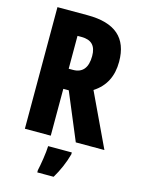

<svg xmlns="http://www.w3.org/2000/svg" viewBox="-136 -791 802 1089"><g transform="rotate(15 264.5 -246.5)"><path d="M239 -714H62V0H214V-275H246L361 0H529L381 -313C448 -356 480 -420 480 -505C480 -645 401 -714 239 -714ZM238 -586C296 -586 324 -557 324 -497C324 -428 295 -393 239 -393H214V-586ZM354 72V61H215C214 101 202 173 194 208V221H290C317 176 340 124 354 72Z"/></g></svg>

Font: Noto Sans Georgian ExtraCondensed ExtraBold
Style: Regular
Weight: 800
Width: 2
Designer: Monotype Design Team, Akaki Razmadze
Foundry: Google LLC
Version: Version 2.005